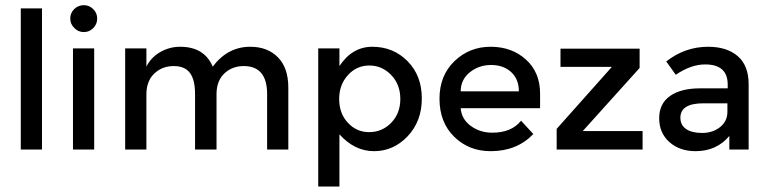

<svg xmlns="http://www.w3.org/2000/svg" viewBox="-20 -567 2913 728"><path d="M139.2 0H58.8V-535.1H139.2Z M337.1 0H256.7V-383.5H337.1ZM246.4 -496.9Q246.4 -517.5 261.3 -532.5Q276.3 -547.4 297.9 -547.4Q318.6 -547.4 333.5 -532.5Q348.5 -517.5 348.5 -496.9Q348.5 -475.3 333.5 -460.3Q318.6 -445.4 297.9 -445.4Q276.3 -445.4 261.9 -460.8Q246.4 -475.3 246.4 -496.9Z M535.1 0H454.6V-383.5H535.1V-314.4Q552.6 -349.5 587.6 -369.6Q622.7 -389.7 662.9 -389.7Q754.6 -389.7 786.6 -314.4Q843.3 -389.7 928.9 -389.7Q994.8 -389.7 1034 -349.5Q1073.2 -309.3 1073.2 -235.1V0H992.8V-210.3Q992.8 -316.5 904.1 -316.5Q860.8 -316.5 831.4 -289.2Q802.1 -261.9 801 -213.4V0H719.6V-210.3Q719.6 -264.9 700 -290.7Q680.4 -316.5 639.2 -316.5Q594.8 -316.5 564.9 -288.1Q535.1 -259.8 535.1 -208.2Z M1579.4 -193.8Q1579.4 -107.2 1525.8 -50.5Q1472.2 6.2 1397.9 6.2Q1324.7 6.2 1267 -57.7V140.2H1186.6V-383.5H1267V-316.5Q1315.5 -389.7 1391.8 -389.7Q1471.1 -389.7 1525.3 -335.1Q1579.4 -280.4 1579.4 -193.8ZM1379.4 -66Q1428.9 -66 1463.4 -101.5Q1497.9 -137.1 1497.9 -191.8Q1497.9 -246.4 1463.4 -282.5Q1428.9 -318.6 1380.4 -318.6Q1332 -318.6 1299 -282Q1266 -245.4 1266 -191.8Q1266 -137.1 1299 -101.5Q1332 -66 1379.4 -66Z M2027.8 -156.7H1726.8Q1729.9 -115.5 1764.9 -89.7Q1800 -63.9 1846.4 -63.9Q1919.6 -63.9 1955.7 -109.3L2002.1 -58.8Q1940.2 6.2 1840.2 6.2Q1757.7 6.2 1702.1 -48.5Q1646.4 -103.1 1646.4 -192.8Q1646.4 -280.4 1703.1 -335.1Q1759.8 -389.7 1840.2 -389.7Q1920.6 -389.7 1974.2 -341.2Q2027.8 -292.8 2027.8 -212.4ZM1947.4 -220.6Q1947.4 -267 1918 -293.8Q1888.7 -320.6 1842.3 -320.6Q1795.9 -320.6 1761.3 -292.8Q1726.8 -264.9 1726.8 -220.6Z M2105.2 -313.4V-382.5H2405.2V-309.3L2189.7 -70.1H2416.5V0H2090.7V-78.4L2300 -313.4Z M2818.6 0H2745.4V-51.5Q2696.9 6.2 2617.5 6.2Q2556.7 6.2 2518 -28.4Q2479.4 -62.9 2479.4 -118.6Q2479.4 -174.2 2520.6 -203.1Q2561.9 -232 2634 -232H2739.2V-246.4Q2739.2 -322.7 2653.6 -322.7Q2600 -322.7 2542.3 -283.5L2506.2 -334Q2577.3 -389.7 2664.9 -389.7Q2736.1 -389.7 2777.3 -354.1Q2818.6 -318.6 2818.6 -247.4ZM2738.1 -175.3H2647.4Q2559.8 -175.3 2559.8 -120.6Q2559.8 -92.8 2581.4 -77.8Q2603.1 -62.9 2642.3 -62.9Q2682.5 -62.9 2710.3 -85.1Q2738.1 -107.2 2738.1 -143.3Z"/></svg>

Font: NATS
Style: Regular
Weight: 400
Designer: Purushoth Kumar Guthula
Foundry: Silicon Andhra, USA.
Version: Version 1.0.4; ttfautohint (v1.2.25-373a) -l 7 -r 28 -G 50 -